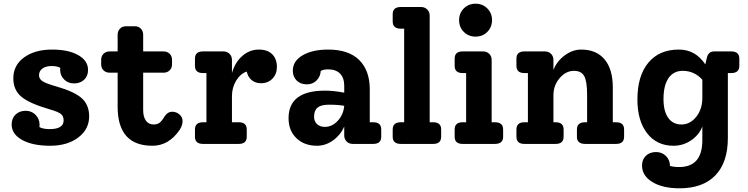

<svg xmlns="http://www.w3.org/2000/svg" viewBox="-20 -778 4046 1038"><path d="M287 -310Q384 -282 423 -246Q462 -210 462 -149Q462 -79 403 -34.5Q344 10 251 10Q156 10 99.5 -21.5Q43 -53 43 -105Q43 -138 64 -158.5Q85 -179 119 -179Q151 -179 172.5 -157Q194 -135 194 -103Q194 -95 193 -91Q213 -80 248 -80Q324 -80 324 -127Q324 -150 309 -162Q294 -174 248 -187Q138 -219 95 -255.5Q52 -292 52 -355Q52 -425 110 -467.5Q168 -510 262 -510Q350 -510 403 -480Q456 -450 456 -400Q456 -367 435 -347Q414 -327 380 -327Q348 -327 326.5 -348.5Q305 -370 305 -402Q305 -408 306 -411Q289 -421 259 -421Q228 -421 209.5 -407.5Q191 -394 191 -371Q191 -351 210.5 -338.5Q230 -326 287 -310Z M967 -124Q967 -100 952 -77Q893 10 804 10Q616 10 616 -201V-385H573Q553 -385 540 -397.5Q527 -410 527 -430V-455Q527 -475 540 -487.5Q553 -500 573 -500H616V-590Q616 -610 628.5 -623Q641 -636 661 -636H709Q729 -636 741.5 -623Q754 -610 754 -590V-500H864Q884 -500 897 -487.5Q910 -475 910 -455V-430Q910 -410 897 -397.5Q884 -385 864 -385H754V-183Q754 -146 769 -125.5Q784 -105 810 -105Q831 -105 843.5 -115Q856 -125 870 -149Q887 -174 910 -174Q933 -174 950 -159.5Q967 -145 967 -124Z M1379 -510Q1427 -510 1452 -484.5Q1477 -459 1477 -416Q1477 -378 1453 -353Q1429 -328 1391 -328Q1361 -328 1340.5 -345Q1320 -362 1314 -391Q1280 -380 1257 -342.5Q1234 -305 1234 -258V-117H1271Q1314 -117 1314 -78V-39Q1314 0 1271 0H1077Q1034 0 1034 -39V-78Q1034 -117 1077 -117H1096V-383H1077Q1034 -383 1034 -422V-461Q1034 -500 1077 -500H1188Q1208 -500 1221 -487Q1234 -474 1234 -454V-383Q1251 -442 1290.5 -476Q1330 -510 1379 -510Z M1998 -117Q2041 -117 2041 -78V-39Q2041 0 1998 0H1887Q1867 0 1854 -13Q1841 -26 1841 -46V-94Q1821 -48 1780.5 -19Q1740 10 1694 10Q1625 10 1582.5 -31Q1540 -72 1540 -139Q1540 -288 1737 -288Q1783 -288 1841 -277V-314Q1841 -357 1818.5 -380Q1796 -403 1754 -403Q1727 -403 1714 -394Q1712 -363 1691 -342.5Q1670 -322 1639 -322Q1605 -322 1584 -342.5Q1563 -363 1563 -396Q1563 -448 1616 -479Q1669 -510 1754 -510Q1865 -510 1922 -453.5Q1979 -397 1979 -295V-117ZM1736 -92Q1776 -92 1806.5 -125.5Q1837 -159 1841 -206Q1808 -212 1758 -212Q1716 -212 1697 -196.5Q1678 -181 1678 -147Q1678 -122 1694 -107Q1710 -92 1736 -92Z M2147 0Q2103 0 2103 -39V-78Q2103 -117 2147 -117H2165V-623H2147Q2103 -623 2103 -662V-701Q2103 -740 2146 -740H2257Q2276 -740 2289.5 -727Q2303 -714 2303 -694V-117H2322Q2365 -117 2365 -78V-39Q2365 0 2322 0Z M2614.5 -605.5Q2589 -580 2551 -580Q2513 -580 2487.5 -605.5Q2462 -631 2462 -669Q2462 -707 2487.5 -732.5Q2513 -758 2551 -758Q2589 -758 2614.5 -732.5Q2640 -707 2640 -669Q2640 -631 2614.5 -605.5ZM2481 0Q2438 0 2438 -39V-78Q2438 -117 2481 -117H2500V-383H2481Q2438 -383 2438 -422V-461Q2438 -500 2481 -500H2592Q2612 -500 2625 -487Q2638 -474 2638 -454V-117H2656Q2700 -117 2700 -78V-39Q2700 0 2656 0Z M3311 -117Q3354 -117 3354 -78V-39Q3354 0 3311 0H3143Q3099 0 3099 -39V-78Q3099 -117 3143 -117H3154V-266Q3154 -338 3138.5 -366.5Q3123 -395 3083 -395Q3039 -395 3005.5 -355.5Q2972 -316 2972 -264V-117H2984Q3027 -117 3027 -78V-39Q3027 0 2984 0H2815Q2772 0 2772 -39V-78Q2772 -117 2815 -117H2834V-383H2815Q2772 -383 2772 -422V-461Q2772 -500 2815 -500H2926Q2946 -500 2959 -487Q2972 -474 2972 -454V-400Q2991 -448 3033.5 -479Q3076 -510 3122 -510Q3204 -510 3248.5 -457Q3293 -404 3293 -305V-117Z M3933 -500Q3977 -500 3977 -461V-422Q3977 -383 3933 -383H3915V-32Q3915 100 3847.5 170Q3780 240 3654 240Q3562 240 3506.5 206Q3451 172 3451 117Q3451 84 3472 64Q3493 44 3527 44Q3559 44 3580.5 65.5Q3602 87 3602 119Q3621 125 3652 125Q3777 125 3777 -20V-94Q3759 -48 3716 -19Q3673 10 3621 10Q3531 10 3478.5 -57.5Q3426 -125 3426 -240Q3426 -368 3485 -439Q3544 -510 3650 -510Q3740 -510 3793 -430L3802 -468Q3810 -500 3842 -500ZM3664 -105Q3711 -105 3744 -146.5Q3777 -188 3777 -248V-347Q3734 -395 3671 -395Q3621 -395 3594 -355.5Q3567 -316 3567 -242Q3567 -177 3592.5 -141Q3618 -105 3664 -105Z"/></svg>

Font: Solway
Style: Bold
Weight: 700
Designer: Mariya V. Pigoulevskaya
Foundry: The Northern Block Ltd.
Version: Version 1.000;hotconv 1.0.109;makeotfexe 2.5.65596